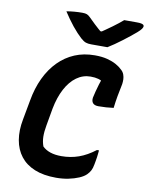

<svg xmlns="http://www.w3.org/2000/svg" viewBox="-102 -1024 861 1116"><g transform="rotate(10 328.0 -465.5)"><path d="M470 -779Q458 -779 440 -779Q422 -779 403.5 -779Q385 -779 374 -779Q355 -779 342 -783.5Q329 -788 311 -804Q299 -815 285 -830Q271 -845 256 -863.5Q241 -882 226.5 -902.5Q212 -923 199 -943Q220 -947 244.5 -949Q269 -951 292 -951Q310 -951 319.5 -947Q329 -943 339 -933Q354 -918 375.5 -897.5Q397 -877 434 -846L383 -863Q399 -864 416 -863.5Q433 -863 450 -863L393 -844Q444 -878 479.5 -904Q515 -930 539 -951H613Q630 -951 639.5 -949Q649 -947 653 -943Q657 -939 656 -933Q655 -927 649 -918.5Q643 -910 626 -895Q611 -882 591.5 -866.5Q572 -851 551 -835Q530 -819 509 -804.5Q488 -790 470 -779ZM307 20Q233 20 180.5 -1.5Q128 -23 97 -63Q66 -103 56.5 -158.5Q47 -214 60 -281L81 -395Q94 -470 122.5 -530Q151 -590 193 -632.5Q235 -675 288.5 -697.5Q342 -720 407 -720Q449 -720 480 -712Q511 -704 533.5 -691.5Q556 -679 571 -664Q583 -653 588 -639Q593 -625 593.5 -611Q594 -597 592 -583Q584 -546 577.5 -509.5Q571 -473 567 -438Q546 -435 523.5 -433.5Q501 -432 478 -432Q455 -432 445 -443.5Q435 -455 438 -476Q442 -495 447 -514Q452 -533 459 -556.5Q466 -580 477 -611L486 -570Q469 -583 450 -588.5Q431 -594 404 -594Q359 -594 321.5 -567Q284 -540 257.5 -490Q231 -440 218 -372L200 -270Q193 -232 193.5 -202.5Q194 -173 204 -146Q222 -128 250 -118.5Q278 -109 316 -109Q370 -109 418 -126Q466 -143 514 -180H526Q525 -170 524 -159.5Q523 -149 521.5 -138.5Q520 -128 518 -117Q516 -106 514 -95Q510 -72 502.5 -58Q495 -44 483 -32Q468 -17 441 -5.5Q414 6 380 13Q346 20 307 20Z"/></g></svg>

Font: Rec Mono Semicasual
Style: Bold Italic
Weight: 700
Italic angle: -10°
Version: Version 1.085; ttfautohint (v1.8.4.7-5d5b)